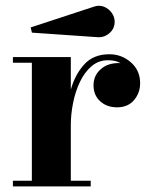

<svg xmlns="http://www.w3.org/2000/svg" viewBox="-20 -663 534 683"><path d="M323 -531 93.5 -546.9 89.1 -565.4 313 -638.9Q332.5 -646 349.6 -639.2Q366.7 -632.3 377.3 -617.6Q387.9 -602.8 387.9 -585.7Q387.9 -560.3 368.2 -544.1Q348.4 -527.8 323 -531ZM25.9 -20H93.3V-439.9H25.9V-460H231.9V-344.2Q246.8 -397.5 279.5 -433.7Q312.3 -470 369.1 -470Q412.8 -470 445.7 -441.2Q478.5 -412.4 478.5 -367.2Q478.5 -332.5 456.8 -306.9Q435.1 -281.2 396.2 -281.2Q360.4 -281.2 336.5 -302.6Q312.7 -324 312.7 -359.9Q312.7 -394.8 339.2 -417.6Q365.7 -440.4 408.2 -438.5Q392.3 -448.7 364 -448.7Q330.6 -448.7 305.7 -427.5Q280.8 -406.2 264.4 -371.8Q248 -337.4 240 -297.1Q231.9 -256.8 231.9 -218.8V-20H302.7V0H25.9Z"/></svg>

Font: Bodoni* 11
Style: Bold
Weight: 700
Version: Version 2.000; ttfautohint (v1.8.1)